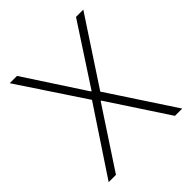

<svg xmlns="http://www.w3.org/2000/svg" viewBox="-197 -862 998 998"><g transform="rotate(-45 302.0 -363.5)"><path d="M85.2 -727.3 300.1 -398.1H304L518.8 -727.3H572.4L333.5 -363.6L572.4 0H518.8L304 -327.1H300.1L85.2 0H31.6L272.7 -363.6L31.6 -727.3Z"/></g></svg>

Font: Inter Extra Light BETA
Style: Regular
Weight: 200
Designer: Rasmus Andersson
Foundry: rsms
Version: Version 3.011;git-f93a4a705